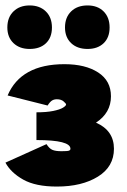

<svg xmlns="http://www.w3.org/2000/svg" viewBox="-23 -676 466 706"><path d="M396 -129Q396 -63 337 -26.5Q278 10 186 10Q108 10 62.5 -15.5Q17 -41 -3 -78L148 -146Q158 -130 169.5 -125Q181 -120 203 -120Q225 -120 230.5 -122Q236 -124 236 -129Q236 -161 111 -161V-263Q148 -263 172.5 -268Q197 -273 208.5 -280Q220 -287 220 -292Q220 -295 211 -303Q202 -311 186 -311Q176 -311 168.5 -306.5Q161 -302 152 -288L5 -325Q54 -440 214 -440Q291 -440 338 -409.5Q385 -379 385 -322Q385 -261 330 -225Q396 -196 396 -129ZM4 -575Q4 -612 26.5 -634Q49 -656 86 -656Q123 -656 145.5 -634Q168 -612 168 -575Q168 -538 146 -517Q124 -496 86 -496Q49 -496 26.5 -517.5Q4 -539 4 -575ZM216 -575Q216 -612 238.5 -634Q261 -656 299 -656Q336 -656 358 -634Q380 -612 380 -575Q380 -538 358 -517Q336 -496 299 -496Q261 -496 238.5 -517.5Q216 -539 216 -575Z"/></svg>

Font: Ysabeau Heavy
Style: Regular
Weight: 800
Designer: Christian Thalmann (Catharsis Fonts)
Version: Version 0.003